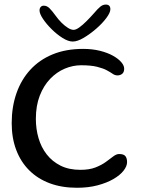

<svg xmlns="http://www.w3.org/2000/svg" viewBox="-20 -812 632 862"><path d="M326 31Q257.5 31 203.2 10.8Q149 -9.5 111 -47.5Q73 -85.5 52.8 -139Q32.5 -192.5 32.5 -259Q32.5 -332 53.8 -393Q75 -454 116 -498.8Q157 -543.5 216.5 -568Q276 -592.5 353.5 -592.5Q394.5 -592.5 428.5 -584Q462.5 -575.5 486.8 -562Q511 -548.5 524.2 -533.2Q537.5 -518 537.5 -503.5Q537.5 -488 528.8 -480.8Q520 -473.5 507.5 -473.5Q496 -473.5 486 -480.5Q476 -487.5 460 -496.2Q444 -505 416.5 -512Q389 -519 344 -519Q307 -519 270.8 -503.8Q234.5 -488.5 205.2 -458Q176 -427.5 158.5 -382.5Q141 -337.5 141 -278Q141 -233 153 -191.8Q165 -150.5 189.8 -118.8Q214.5 -87 252 -68.2Q289.5 -49.5 341 -49.5Q381 -49.5 408.5 -60.2Q436 -71 455.2 -85Q474.5 -99 488.5 -109.8Q502.5 -120.5 515 -120.5Q535.5 -120.5 543 -111Q550.5 -101.5 550.5 -84Q550.5 -66 534.8 -45.8Q519 -25.5 489.2 -8.2Q459.5 9 418.2 20Q377 31 326 31ZM306.5 -625.5Q286.5 -625.5 261 -641.5Q235.5 -657.5 212 -680.8Q188.5 -704 173 -727.2Q157.5 -750.5 157.5 -765Q157.5 -775 162.8 -780.8Q168 -786.5 176.5 -786.5Q190.5 -786.5 202 -775.2Q213.5 -764 230.5 -740.5Q242 -724.5 256.2 -710.2Q270.5 -696 284.8 -687Q299 -678 310.5 -678Q321 -678 336.2 -689Q351.5 -700 368.2 -716.8Q385 -733.5 400 -750.5Q419 -773 430.5 -782.2Q442 -791.5 455 -791.5Q475.5 -791.5 475.5 -770.5Q475.5 -755.5 457.5 -731.2Q439.5 -707 411.8 -683Q384 -659 355.8 -642.2Q327.5 -625.5 306.5 -625.5Z"/></svg>

Font: Gluten Light
Style: Regular
Weight: 300
Designer: Tyler Finck
Foundry: Etcetera Type Company
Version: Version 1.300